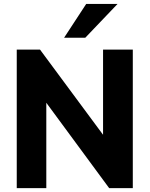

<svg xmlns="http://www.w3.org/2000/svg" viewBox="-20 -976 776 996"><path d="M220.2 0V-442.9L546.4 0H668.9V-718.8H514.6V-276.9L187.5 -718.8H66.9V0ZM422.4 -780.3 589.8 -955.6H427.2L312.5 -780.3Z"/></svg>

Font: Winston ExtraBold
Style: Regular
Weight: 800
Designer: Vernon Adams, Kim Jin-seong, David Berlow, Cristiano Sobral
Foundry: The Winston Project Authors
Version: Version 3.004